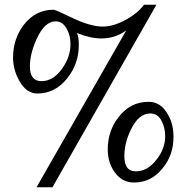

<svg xmlns="http://www.w3.org/2000/svg" viewBox="-20 -758 783 809"><path d="M277 -571Q277 -607 263 -633Q246 -668 214 -668Q168 -668 134 -593Q106 -531 106 -478Q106 -416 155 -416Q204 -416 242 -469Q277 -519 277 -571ZM676 -184Q676 -218 662 -246Q646 -280 613 -280Q564 -280 531 -211Q504 -155 504 -100Q504 -36 552 -36Q602 -36 640 -86Q676 -132 676 -184ZM639 -738 201 31H134L512 -630Q466 -596 407 -596Q361 -596 304 -619Q312 -605 312 -568Q312 -490 264 -429Q213 -364 137 -364Q91 -364 61 -418Q35 -465 35 -515Q35 -594 80 -653Q129 -717 206 -717Q214 -717 288 -681Q363 -646 413 -646Q457 -646 509 -674Q559 -701 587 -738ZM711 -181Q711 -105 666 -50Q618 11 545 11Q493 11 462 -34Q434 -74 434 -128Q434 -207 480 -265Q529 -329 606 -329Q657 -329 686 -278Q711 -238 711 -181Z"/></svg>

Font: Ekushey Ghorautra
Style: Regular
Weight: 400
Designer: Al Mamun Sumon
Foundry: Al Mamun Sumon
Version: Version 1.0